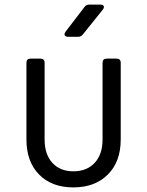

<svg xmlns="http://www.w3.org/2000/svg" viewBox="-20 -805 640 835"><path d="M299 10Q205 10 150 -46Q95 -102 95 -198V-532Q95 -550 113 -550H156Q174 -550 174 -532V-198Q174 -134 207.5 -97Q241 -60 299 -60Q358 -60 392 -97Q426 -134 426 -198V-532Q426 -550 444 -550H487Q505 -550 505 -532V-198Q505 -102 449 -46Q393 10 299 10ZM276 -645Q266 -645 262 -651Q258 -657 265 -667L347 -774Q355 -785 368 -785H417Q428 -785 431 -778.5Q434 -772 427 -763L341 -656Q333 -645 320 -645Z"/></svg>

Font: Pitagon Sans Mono Light
Style: Regular
Weight: 300
Monospace: yes
Designer: Travis Tran
Foundry: Pitagon
Version: Version 1.001; ttfautohint (v1.8.4.7-5d5b);gftools[0.9.26]